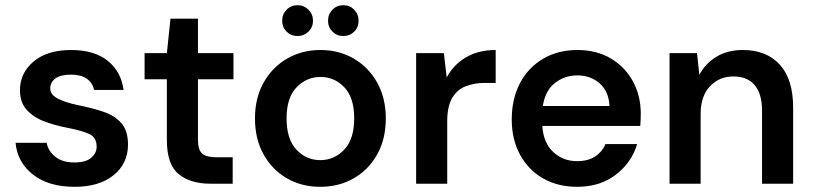

<svg xmlns="http://www.w3.org/2000/svg" viewBox="-20 -709 3141 741"><path d="M268 12Q167 12 107 -35.5Q47 -83 40 -158H160Q166 -126 193.5 -104Q221 -82 267 -82Q311 -82 332 -100Q353 -118 353 -143Q353 -179 324 -192Q295 -205 244 -215Q196 -224 153.5 -239.5Q111 -255 84 -284Q57 -313 57 -361Q57 -427 109.5 -471.5Q162 -516 255 -516Q343 -516 395 -475Q447 -434 457 -362H343Q337 -390 314.5 -405.5Q292 -421 254 -421Q215 -421 194.5 -406.5Q174 -392 174 -368Q174 -344 202 -329Q230 -314 282 -303Q338 -292 381 -277Q424 -262 449 -233Q474 -204 474 -151Q474 -78 418.5 -33Q363 12 268 12Z M792 0Q715 0 669.5 -37Q624 -74 624 -169V-403H538V-504H624L638 -637H744V-504H881V-403H744V-169Q744 -131 760 -116.5Q776 -102 816 -102H878V0Z M1216 12Q1144 12 1087 -21Q1030 -54 997 -113.5Q964 -173 964 -252Q964 -330 997 -389.5Q1030 -449 1087.5 -482.5Q1145 -516 1217 -516Q1289 -516 1346 -482.5Q1403 -449 1436 -389.5Q1469 -330 1469 -252Q1469 -173 1436 -113.5Q1403 -54 1345.5 -21Q1288 12 1216 12ZM1216 -91Q1270 -91 1308.5 -131.5Q1347 -172 1347 -252Q1347 -332 1309 -372Q1271 -412 1217 -412Q1163 -412 1124.5 -372Q1086 -332 1086 -252Q1086 -172 1124 -131.5Q1162 -91 1216 -91ZM1129 -570Q1103 -570 1086 -587Q1069 -604 1069 -629Q1069 -654 1086 -671.5Q1103 -689 1129 -689Q1153 -689 1170.5 -671.5Q1188 -654 1188 -629Q1188 -604 1170.5 -587Q1153 -570 1129 -570ZM1305 -570Q1280 -570 1263 -587Q1246 -604 1246 -629Q1246 -654 1263 -671.5Q1280 -689 1305 -689Q1330 -689 1347 -671.5Q1364 -654 1364 -629Q1364 -604 1347 -587Q1330 -570 1305 -570Z M1586 0V-504H1693L1704 -410Q1730 -459 1778 -487.5Q1826 -516 1893 -516V-389H1851Q1810 -389 1777 -376Q1744 -363 1725 -330.5Q1706 -298 1706 -241V0Z M2208 12Q2133 12 2076 -20.5Q2019 -53 1987 -112Q1955 -171 1955 -248Q1955 -327 1986.5 -387.5Q2018 -448 2075.5 -482Q2133 -516 2209 -516Q2283 -516 2338 -483Q2393 -450 2423 -394.5Q2453 -339 2453 -270Q2453 -260 2452.5 -248Q2452 -236 2451 -223H2073Q2077 -158 2115 -122.5Q2153 -87 2207 -87Q2249 -87 2276.5 -105Q2304 -123 2317 -153H2439Q2418 -82 2357 -35Q2296 12 2208 12ZM2208 -418Q2159 -418 2121.5 -388.5Q2084 -359 2075 -300H2332Q2330 -355 2295 -386.5Q2260 -418 2208 -418Z M2564 0V-504H2670L2679 -420Q2702 -464 2745 -490Q2788 -516 2847 -516Q2938 -516 2989.5 -459.5Q3041 -403 3041 -294V0H2921V-283Q2921 -346 2893 -380Q2865 -414 2810 -414Q2756 -414 2720 -376Q2684 -338 2684 -269V0Z"/></svg>

Font: DM Sans SemiBold
Style: Regular
Weight: 600
Designer: Colophon Foundry, Jonny Pinhorn
Foundry: Colophon Foundry
Version: Version 4.004; ttfautohint (v1.8.4.7-5d5b)